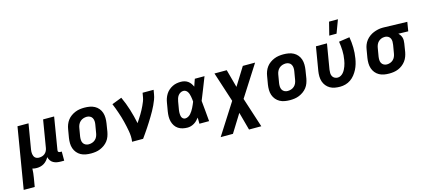

<svg xmlns="http://www.w3.org/2000/svg" viewBox="-81 -1390 4960 2237"><g transform="rotate(-15 2399.0 -271.5)"><path d="M-13 215 109 -520H242L191 -216Q189 -203 188.5 -189.5Q188 -176 190 -163.5Q192 -151 197 -139Q202 -127 211 -118.5Q220 -110 232.5 -106Q245 -102 258 -102Q276 -102 294 -107Q312 -112 327 -124Q342 -136 351 -153.5Q360 -171 363 -189L418 -520H551L487 -132Q486 -126 486.5 -120Q487 -114 490.5 -110Q494 -106 500 -104Q506 -102 512 -102H531V8H493Q468 8 445 4Q422 0 402 -11Q382 -22 369 -41Q356 -60 351 -83Q340 -63 324 -45Q308 -27 288.5 -15Q269 -3 246.5 2.5Q224 8 203 8Q189 8 175.5 6.5Q162 5 149 1Q149 27 145.5 54Q142 81 138 108L120 215Z M857 8Q824 8 792.5 2.5Q761 -3 734.5 -17.5Q708 -32 688.5 -55.5Q669 -79 659 -108Q649 -137 648.5 -169.5Q648 -202 653 -234L670 -334Q674 -361 684.5 -388.5Q695 -416 712.5 -439.5Q730 -463 754.5 -480.5Q779 -498 806 -509Q833 -520 861 -524Q889 -528 916 -528Q949 -528 980.5 -522.5Q1012 -517 1039 -502.5Q1066 -488 1085.5 -464.5Q1105 -441 1114.5 -412Q1124 -383 1124.5 -350.5Q1125 -318 1120 -286L1104 -186Q1099 -159 1089 -131.5Q1079 -104 1061 -80.5Q1043 -57 1018.5 -39.5Q994 -22 967.5 -11Q941 0 912.5 4Q884 8 857 8ZM857 -102Q878 -102 898.5 -108.5Q919 -115 935.5 -129.5Q952 -144 961 -164Q970 -184 973 -204L990 -304Q994 -325 992.5 -345.5Q991 -366 982 -383Q973 -400 955 -409Q937 -418 917 -418Q896 -418 875.5 -411.5Q855 -405 838.5 -390.5Q822 -376 812.5 -356Q803 -336 800 -316L783 -216Q780 -195 781 -174.5Q782 -154 791.5 -137Q801 -120 819 -111Q837 -102 857 -102Z M1352 0Q1357 -33 1355.5 -65Q1354 -97 1348.5 -128Q1343 -159 1336.5 -189Q1330 -219 1322.5 -249.5Q1315 -280 1306 -309.5Q1297 -339 1287 -368Q1277 -397 1266.5 -425.5Q1256 -454 1244 -482L1363 -528Q1400 -449 1426 -364.5Q1452 -280 1470 -193Q1484 -215 1498.5 -237Q1513 -259 1526.5 -281.5Q1540 -304 1552 -326.5Q1564 -349 1575 -372.5Q1586 -396 1595.5 -420Q1605 -444 1609 -468L1618 -520H1751L1742 -468Q1737 -436 1725 -405Q1713 -374 1699 -344Q1685 -314 1668.5 -284.5Q1652 -255 1634.5 -226Q1617 -197 1599 -168.5Q1581 -140 1562.5 -112Q1544 -84 1524.5 -56Q1505 -28 1485 0Z M2021 8Q1991 8 1962 1.5Q1933 -5 1909 -21Q1885 -37 1869.5 -61Q1854 -85 1846.5 -113.5Q1839 -142 1839.5 -172.5Q1840 -203 1845 -234L1862 -334Q1866 -360 1874.5 -385Q1883 -410 1897.5 -433.5Q1912 -457 1933 -475.5Q1954 -494 1979 -506.5Q2004 -519 2029.5 -523.5Q2055 -528 2081 -528Q2105 -528 2127 -521.5Q2149 -515 2166.5 -502Q2184 -489 2196.5 -471Q2209 -453 2218 -433Q2225 -454 2232.5 -476Q2240 -498 2248 -520H2365Q2338 -453 2312 -385Q2286 -317 2258 -250Q2265 -188 2270 -125Q2275 -62 2281 0H2164Q2164 -18 2164 -36.5Q2164 -55 2163 -74Q2150 -57 2134.5 -41.5Q2119 -26 2100.5 -15Q2082 -4 2061.5 2Q2041 8 2021 8ZM2022 -102Q2040 -102 2057.5 -111.5Q2075 -121 2087.5 -135Q2100 -149 2110.5 -165.5Q2121 -182 2129.5 -199Q2138 -216 2145.5 -233Q2153 -250 2160 -268Q2159 -284 2157 -299.5Q2155 -315 2152 -330.5Q2149 -346 2144.5 -360.5Q2140 -375 2132 -388Q2124 -401 2111 -409.5Q2098 -418 2081 -418Q2064 -418 2046.5 -408.5Q2029 -399 2018 -384Q2007 -369 2001 -351.5Q1995 -334 1992 -316L1975 -216Q1973 -204 1972.5 -192Q1972 -180 1972.5 -168Q1973 -156 1975.5 -144.5Q1978 -133 1984 -123.5Q1990 -114 2000 -108Q2010 -102 2022 -102Z M2363 215 2602 -159 2485 -520H2633L2692 -303L2827 -520H2975L2736 -146L2853 215H2705L2646 -2L2511 215Z M3257 8Q3224 8 3192.5 2.5Q3161 -3 3134.5 -17.5Q3108 -32 3088.5 -55.5Q3069 -79 3059 -108Q3049 -137 3048.5 -169.5Q3048 -202 3053 -234L3070 -334Q3074 -361 3084.5 -388.5Q3095 -416 3112.5 -439.5Q3130 -463 3154.5 -480.5Q3179 -498 3206 -509Q3233 -520 3261 -524Q3289 -528 3316 -528Q3349 -528 3380.5 -522.5Q3412 -517 3439 -502.5Q3466 -488 3485.5 -464.5Q3505 -441 3514.5 -412Q3524 -383 3524.5 -350.5Q3525 -318 3520 -286L3504 -186Q3499 -159 3489 -131.5Q3479 -104 3461 -80.5Q3443 -57 3418.5 -39.5Q3394 -22 3367.5 -11Q3341 0 3312.5 4Q3284 8 3257 8ZM3257 -102Q3278 -102 3298.5 -108.5Q3319 -115 3335.5 -129.5Q3352 -144 3361 -164Q3370 -184 3373 -204L3390 -304Q3394 -325 3392.5 -345.5Q3391 -366 3382 -383Q3373 -400 3355 -409Q3337 -418 3317 -418Q3296 -418 3275.5 -411.5Q3255 -405 3238.5 -390.5Q3222 -376 3212.5 -356Q3203 -336 3200 -316L3183 -216Q3180 -195 3181 -174.5Q3182 -154 3191.5 -137Q3201 -120 3219 -111Q3237 -102 3257 -102Z M3861 8Q3828 8 3797 2.5Q3766 -3 3740 -18Q3714 -33 3695 -56.5Q3676 -80 3666.5 -109Q3657 -138 3656.5 -170Q3656 -202 3661 -234L3709 -520H3842L3791 -216Q3788 -196 3788.5 -175.5Q3789 -155 3797.5 -138Q3806 -121 3823.5 -111.5Q3841 -102 3861 -102Q3880 -102 3898 -112Q3916 -122 3929 -137.5Q3942 -153 3951 -170.5Q3960 -188 3967 -206.5Q3974 -225 3978.5 -243.5Q3983 -262 3986 -281Q3996 -337 3994 -392.5Q3992 -448 3983 -502L4113 -521Q4124 -459 4125.5 -394.5Q4127 -330 4116 -264Q4111 -232 4101.5 -199.5Q4092 -167 4076.5 -136.5Q4061 -106 4039 -78Q4017 -50 3988 -30Q3959 -10 3926 -1Q3893 8 3861 8ZM3891 -600 3931 -758H4038L3979 -600Z M4453 8Q4421 8 4390 2.5Q4359 -3 4332.5 -18Q4306 -33 4287 -56.5Q4268 -80 4258.5 -109Q4249 -138 4248.5 -170Q4248 -202 4253 -234L4270 -334Q4274 -361 4284.5 -387.5Q4295 -414 4313 -437Q4331 -460 4355 -477.5Q4379 -495 4405 -505.5Q4431 -516 4458.5 -522Q4486 -528 4513 -528H4531L4811 -520L4793 -410L4674 -413Q4686 -402 4695.5 -388Q4705 -374 4710 -357.5Q4715 -341 4715 -322.5Q4715 -304 4712 -286L4696 -186Q4691 -159 4681 -132Q4671 -105 4653.5 -81.5Q4636 -58 4612.5 -40Q4589 -22 4562.5 -11Q4536 0 4508 4Q4480 8 4453 8ZM4454 -102Q4474 -102 4494 -109Q4514 -116 4529.5 -130.5Q4545 -145 4553.5 -164.5Q4562 -184 4565 -204L4582 -304Q4585 -323 4585 -342.5Q4585 -362 4577.5 -379Q4570 -396 4554.5 -406Q4539 -416 4520 -418H4507Q4487 -418 4467.5 -410Q4448 -402 4433.5 -387.5Q4419 -373 4411 -354Q4403 -335 4400 -316L4383 -216Q4380 -196 4380.5 -175.5Q4381 -155 4390 -138Q4399 -121 4416.5 -111.5Q4434 -102 4454 -102Z"/></g></svg>

Font: Iosevka Aile Extrabold Oblique
Style: Regular
Weight: 800
Italic angle: -9°
Designer: Belleve Invis
Foundry: Belleve Invis
Version: Version 31.1.0; ttfautohint (v1.8.4)